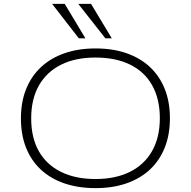

<svg xmlns="http://www.w3.org/2000/svg" viewBox="-20 -963 985 991"><path d="M473 8Q384 8 312.5 -16.5Q241 -41 191 -87.5Q141 -134 114.5 -200.5Q88 -267 88 -352Q88 -436 114.5 -502.5Q141 -569 191 -616Q241 -663 312.5 -688Q384 -713 473 -713Q563 -713 634 -688Q705 -663 754.5 -616.5Q804 -570 830.5 -503.5Q857 -437 857 -353Q857 -268 830.5 -201.5Q804 -135 754.5 -88.5Q705 -42 634 -17Q563 8 473 8ZM473 -39Q576 -39 650.5 -76Q725 -113 765 -183.5Q805 -254 805 -353Q805 -452 765.5 -522.5Q726 -593 651.5 -629.5Q577 -666 473 -666Q369 -666 295 -629Q221 -592 181 -522Q141 -452 141 -352Q141 -252 180.5 -182.5Q220 -113 294.5 -76Q369 -39 473 -39ZM524 -765 384 -943H450L557 -765ZM387 -765 249 -943H314L421 -765Z"/></svg>

Font: Nunito Sans 10pt Expanded ExtraLight
Style: Regular
Weight: 250
Width: 7
Designer: Vernon Adams
Foundry: Vernon Adams
Version: Version 3.101;gftools[0.9.27]